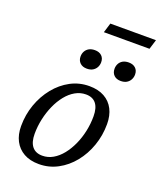

<svg xmlns="http://www.w3.org/2000/svg" viewBox="-153 -930 867 1036"><g transform="rotate(20 280.5 -412.0)"><path d="M309 -479Q360 -479 395.5 -459.2Q431 -439.5 449.5 -403.5Q468 -367.5 468 -318.5Q468 -253.5 447.2 -194.2Q426.5 -135 389.2 -89Q352 -43 302.2 -16.5Q252.5 10 195 10Q144 10 108.5 -10Q73 -30 54.2 -66Q35.5 -102 35.5 -150.5Q35.5 -216 56.5 -275Q77.5 -334 114.8 -380Q152 -426 201.5 -452.5Q251 -479 309 -479ZM197 -39Q229.5 -39 258 -55.5Q286.5 -72 309.8 -101Q333 -130 350 -167.5Q367 -205 376 -247.5Q385 -290 385 -333Q385 -381 365.2 -405.8Q345.5 -430.5 307 -430.5Q274.5 -430.5 245.8 -414Q217 -397.5 193.8 -368.5Q170.5 -339.5 153.8 -301.8Q137 -264 127.8 -221.8Q118.5 -179.5 118.5 -136Q118.5 -88.5 138.5 -63.8Q158.5 -39 197 -39ZM262 -562.5Q237.5 -562.5 223 -576.5Q208.5 -590.5 208.5 -613.5Q208.5 -629.5 215.8 -642.8Q223 -656 236.8 -663.8Q250.5 -671.5 270.5 -671.5Q295 -671.5 309.5 -658Q324 -644.5 324 -621.5Q324 -605.5 316.8 -592Q309.5 -578.5 296 -570.5Q282.5 -562.5 262 -562.5ZM456.5 -562.5Q432 -562.5 417.8 -576.5Q403.5 -590.5 403.5 -613.5Q403.5 -629.5 410.5 -642.8Q417.5 -656 431.2 -663.8Q445 -671.5 465 -671.5Q489.5 -671.5 504 -658Q518.5 -644.5 518.5 -621.5Q518.5 -605.5 511.2 -592Q504 -578.5 490.5 -570.5Q477 -562.5 456.5 -562.5ZM282 -779 299 -834.5H561L544 -779Z"/></g></svg>

Font: Newsreader 12pt
Style: Italic
Weight: 400
Italic angle: -17°
Version: Version 1.003